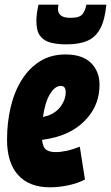

<svg xmlns="http://www.w3.org/2000/svg" viewBox="-20 -788 473 818"><path d="M342 -23Q308 -6 268.5 2Q229 10 193 10Q104 10 57 -42.5Q10 -95 10 -193Q10 -266 25.5 -331.5Q41 -397 72.5 -447.5Q104 -498 150.5 -527Q197 -556 259 -556Q331 -556 367.5 -520Q404 -484 404 -427Q404 -346 353.5 -287Q303 -228 222 -205Q190 -196 159 -192Q163 -159 177.5 -149.5Q192 -140 217 -140Q238 -140 264 -145.5Q290 -151 320 -163ZM239 -422Q214 -422 193 -387.5Q172 -353 163 -290Q178 -293 189 -297Q222 -310 241 -338Q260 -366 260 -395Q260 -422 239 -422ZM263 -599Q224 -599 195.5 -606.5Q167 -614 151 -635Q135 -656 135 -698Q135 -729 144 -768H229Q228 -761 227.5 -757Q227 -753 227 -749Q227 -732 239.5 -722Q252 -712 281 -712Q320 -712 332 -728.5Q344 -745 348 -768H433Q427 -704 407.5 -667Q388 -630 353 -614.5Q318 -599 263 -599Z"/></svg>

Font: Georama Condensed ExtraBold
Style: Italic
Weight: 800
Width: 3
Italic angle: -9°
Designer: Jean-Baptiste Levee
Foundry: Production Type
Version: Version 1.000